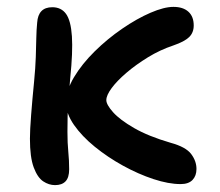

<svg xmlns="http://www.w3.org/2000/svg" viewBox="-20 -528 640 558"><path d="M505 7Q470 7 426 -7.5Q382 -22 337.5 -46.5Q293 -71 255.5 -101.5Q218 -132 195 -165Q172 -198 172 -229Q172 -265 195 -303.5Q218 -342 255 -378.5Q292 -415 335 -444.5Q378 -474 417.5 -491Q457 -508 484 -508Q512 -508 527.5 -494Q543 -480 543 -454Q543 -433 529.5 -420Q516 -407 484 -396Q445 -383 410 -361.5Q375 -340 347.5 -316.5Q320 -293 304.5 -272Q289 -251 289 -237Q289 -224 308.5 -202Q328 -180 369.5 -156Q411 -132 476 -113Q520 -101 535.5 -80.5Q551 -60 551 -37Q551 -17 539.5 -5Q528 7 505 7ZM140 10Q122 10 105.5 -1Q89 -12 78 -41.5Q67 -71 67 -125Q67 -149 70.5 -194.5Q74 -240 79 -290Q83 -331 84 -362Q85 -393 85.5 -417.5Q86 -442 88 -462Q91 -507 132 -507Q158 -507 172 -487.5Q186 -468 189 -422.5Q192 -377 184 -300Q181 -264 179 -238Q177 -212 176.5 -190Q176 -168 176 -145Q176 -112 178.5 -87Q181 -62 181 -36Q181 -12 170.5 -1Q160 10 140 10Z"/></svg>

Font: Shantell Sans Medium
Style: Regular
Weight: 500
Designer: Stephen Nixon, Anya Danilova, Shantell Martin
Foundry: Arrow Type
Version: Version 1.011;[c5ecc13dd]